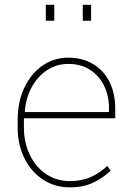

<svg xmlns="http://www.w3.org/2000/svg" viewBox="-20 -782 569 812"><path d="M275.4 10.3Q211.9 10.3 162.1 -22.2Q112.3 -54.7 83.5 -112.1Q54.7 -169.4 54.7 -244.1V-275.4Q54.7 -351.1 82.5 -410.4Q110.4 -469.7 158.9 -503.9Q207.5 -538.1 269 -538.1Q328.6 -538.1 373.3 -511.5Q418 -484.9 442.6 -436.5Q467.3 -388.2 467.3 -322.3V-281.7H81.1V-244.1Q81.1 -178.7 106 -127.2Q130.9 -75.7 174.8 -45.9Q218.8 -16.1 275.4 -16.1Q325.7 -16.1 364.5 -33.4Q403.3 -50.8 433.6 -80.6L447.8 -60.1Q415 -28.8 373.5 -9.3Q332 10.3 275.4 10.3ZM86.4 -308.1H440.9V-324.2Q440.9 -377.9 419.7 -420.4Q398.4 -462.9 359.9 -487.3Q321.3 -511.7 269 -511.7Q219.2 -511.7 179.2 -485.4Q139.2 -459 114.3 -413.6Q89.4 -368.2 85 -311ZM330.1 -694.3V-761.7H365.2V-694.3ZM173.8 -694.3V-761.7H209.5V-694.3Z"/></svg>

Font: Roboto Slab Thin
Style: Regular
Weight: 100
Designer: Google
Version: Version 2.000; ttfautohint (v1.8.1.43-b0c9)